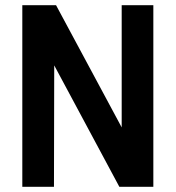

<svg xmlns="http://www.w3.org/2000/svg" viewBox="-20 -720 677 740"><path d="M66 0H188L189 -468L440 0H571V-700H449V-229L196 -700H66Z"/></svg>

Font: Vanilla Cream
Style: Bold
Weight: 700
Designer: Jeremy Tribby, Jinavaṁso
Foundry: Tribby Type
Version: Version 1.422;Glyphs 3.1.2 (3151)